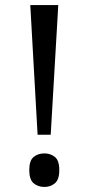

<svg xmlns="http://www.w3.org/2000/svg" viewBox="-20 -734 351 761"><path d="M100 -714H211L181 -200H129ZM156 7Q131 7 113.5 -7.5Q96 -22 96 -60Q96 -98 113.5 -112Q131 -126 156 -126Q180 -126 197.5 -112Q215 -98 215 -60Q215 -22 197.5 -7.5Q180 7 156 7Z"/></svg>

Font: Noto Serif Sinhala SemiCondensed
Style: Regular
Weight: 400
Width: 4
Designer: Jelle Bosma - Monotype Design Team
Foundry: Monotype Imaging Inc.
Version: Version 2.007; ttfautohint (v1.8.4.7-5d5b)